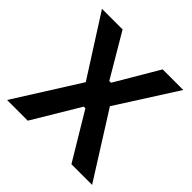

<svg xmlns="http://www.w3.org/2000/svg" viewBox="-180 -864 1026 1026"><g transform="rotate(45 333.5 -351.0)"><path d="M12.2 0.5H168.5L327.1 -264.2H339.4L498 0H654.3L424.3 -364.7L640.1 -703.1H484.4L339.8 -457.5H326.7L182.1 -702.6H26.4L242.2 -364.3Z"/></g></svg>

Font: Faust Sans Bold
Style: Regular
Weight: 700
Designer: Andreas Faust
Version: Version 1.003;Glyphs 3.1.2 (3151)